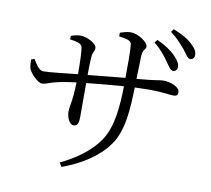

<svg xmlns="http://www.w3.org/2000/svg" viewBox="-91 -921 1182 1078"><g transform="rotate(10 500.0 -382.5)"><path d="M804 -635C823 -609 833 -588 849 -587C863 -586 873 -596 874 -611C874 -631 866 -646 842 -671C819 -696 783 -721 734 -743L720 -726C761 -694 785 -661 804 -635ZM887 -717C907 -692 917 -670 932 -669C947 -669 957 -678 957 -694C958 -714 948 -732 924 -754C900 -778 865 -798 814 -818L801 -801C844 -769 865 -742 887 -717ZM55 -512C54 -495 56 -469 61 -457C71 -435 112 -389 137 -389C158 -389 181 -402 207 -408C237 -416 277 -423 328 -429C326 -323 312 -294 312 -260C312 -232 327 -189 353 -189C374 -189 382 -204 382 -244V-435C445 -442 522 -449 594 -454C592 -338 582 -224 533 -147C478 -62 390 -7 313 30L327 53C449 9 538 -58 582 -121C647 -208 651 -334 655 -458L740 -460C815 -460 852 -451 876 -451C894 -451 901 -457 901 -474C901 -505 846 -524 806 -524C784 -524 774 -517 656 -507L660 -639C662 -680 680 -675 680 -696C680 -718 625 -759 579 -759C561 -759 539 -753 519 -746V-725C562 -720 588 -714 591 -693C595 -654 595 -592 594 -502L382 -481C382 -525 383 -565 385 -583C387 -615 399 -616 399 -637C399 -664 339 -692 307 -692C289 -692 268 -687 251 -681V-661C293 -655 316 -649 321 -629C327 -605 328 -527 328 -476C269 -470 173 -458 134 -458C108 -458 91 -489 73 -518Z"/></g></svg>

Font: Harano Aji Mincho
Style: Regular
Weight: 400
Foundry: Masamichi Hosoda
Version: HaranoAjiMincho-Regular version 20230610;ttx 4.39.4